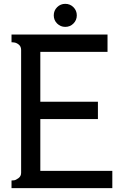

<svg xmlns="http://www.w3.org/2000/svg" viewBox="-20 -980 635 1000"><path d="M40 0V-40Q46 -40 54 -41Q62 -42 76 -52Q90 -62 90 -80V-720Q90 -738 77.5 -748Q65 -758 52 -759L40 -760V-800H540V-710H190V-450H490V-360H190V-90H565V0ZM277.5 -857.5Q260 -875 260 -900Q260 -925 277.5 -942.5Q295 -960 320 -960Q345 -960 362.5 -942.5Q380 -925 380 -900Q380 -875 362.5 -857.5Q345 -840 320 -840Q295 -840 277.5 -857.5Z"/></svg>

Font: Laverick
Style: Regular
Weight: 400
Designer: Daniel Pimley
Foundry: Daniel Pimley
Version: Version 1.000;PS 001.001;hotconv 1.0.56